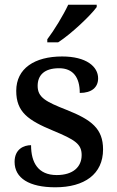

<svg xmlns="http://www.w3.org/2000/svg" viewBox="-20 -786 499 816"><path d="M181 -619V-606H227C283 -642 366 -721 391 -756V-766H270C249 -721 210 -657 181 -619ZM215 10C339 10 418 -46 418 -151C418 -239 369 -277 263 -319C174 -354 140 -372 140 -421C140 -466 168 -496 231 -496C290 -496 319 -458 319 -391C370 -391 397 -415 397 -453C397 -503 347 -546 244 -546C127 -546 49 -495 49 -400C49 -310 99 -275 205 -231C299 -192 327 -174 327 -127C327 -77 291 -42 221 -42C142 -42 112 -95 112 -169C82 -169 42 -153 42 -98C42 -29 104 10 215 10Z"/></svg>

Font: Noto Serif Devanagari Medium
Style: Regular
Weight: 500
Designer: Universal Thirst, Indian Type Foundry and the Monotype Design Team
Foundry: Monotype Imaging Inc.
Version: Version 2.004